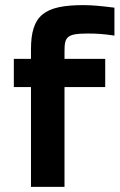

<svg xmlns="http://www.w3.org/2000/svg" viewBox="-20 -730 467 750"><path d="M322 -599C356 -599 379 -598 427 -591V-700C380 -706 341 -710 307 -710C153 -710 101 -671 101 -537V-500H34V-390H101V0H232V-390H391V-500H232V-530C232 -585 240 -599 322 -599Z"/></svg>

Font: LT Wave Alt Bold
Style: Regular
Weight: 700
Designer: Daniel Lyons
Version: Version 2.5 (Glyphs App)